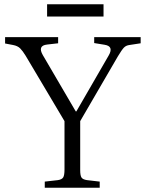

<svg xmlns="http://www.w3.org/2000/svg" viewBox="-20 -885 684 905"><path d="M191 0V-29L253 -36Q272 -39 278 -49Q284 -59 284 -86V-314L101 -622Q87 -645 75 -657Q63 -669 41 -673L4 -680V-710H254V-681L202 -675Q156 -670 182 -625L337 -360H340L492 -623Q518 -667 473 -674L424 -682V-710H643V-681L591 -673Q574 -671 564 -660.5Q554 -650 536 -620L358 -314V-83Q358 -58 364 -48.5Q370 -39 390 -36L450 -29V0ZM202 -807V-865H468V-807Z"/></svg>

Font: Literata 36pt Light
Style: Regular
Weight: 300
Designer: Latin by Veronika Burian and Jose Scaglione. Greek by Irene Vlachou. Cyrillic by Vera Evstafieva.
Foundry: TypeTogether
Version: Version 3.002